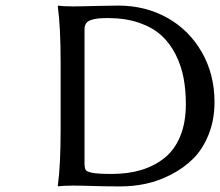

<svg xmlns="http://www.w3.org/2000/svg" viewBox="-20 -668 792 691"><path d="M382.8 -42Q440.9 -42 488 -56.2Q535.2 -70.3 571.8 -99.4Q608.4 -128.4 628.7 -177.7Q648.9 -227.1 648.9 -293Q648.9 -343.8 640.6 -387.7Q632.3 -431.6 612.1 -471.9Q591.8 -512.2 560.5 -540.8Q529.3 -569.3 480.2 -586.2Q431.2 -603 368.2 -603Q347.7 -603 334 -601.6Q320.3 -600.1 308.1 -596.2Q295.9 -592.3 290 -584Q284.2 -575.7 284.2 -563V-82Q284.2 -63.5 288.3 -56.6Q292.5 -49.8 313 -45.9Q333.5 -42 382.8 -42ZM241.2 -645Q273.4 -645 323.7 -646.5Q374 -647.9 405.8 -647.9Q502.9 -647.9 581.8 -604Q660.6 -560.1 706.3 -480.2Q752 -400.4 752 -300.8Q752 -236.3 730.7 -183.6Q709.5 -130.9 675.3 -96.9Q641.1 -63 595.9 -39.8Q550.8 -16.6 505.4 -6.8Q460 2.9 414.1 2.9Q362.8 2.9 318.1 1.5Q273.4 0 241.2 0Q225.6 0 212.4 0.7Q199.2 1.5 194.3 2L189 2.9L188 0Q198.2 -71.3 198.2 -200.2V-444.8Q198.2 -569.8 188 -645L189.9 -647.9Q207 -645 241.2 -645Z"/></svg>

Font: Linear Smooth
Style: Regular
Weight: 400
Designer: Philipp H. Poll, Flanker
Foundry: Philipp H. Poll, reworked by Flanker
Version: Version 1.061 | FøM Fix